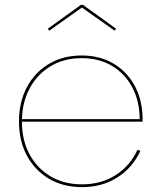

<svg xmlns="http://www.w3.org/2000/svg" viewBox="-20 -761 657 789"><path d="M317 8Q240 8 181.8 -26.2Q123.5 -60.5 90.8 -121.2Q58 -182 58 -261.5Q58 -341 90.2 -402.2Q122.5 -463.5 180.8 -498.2Q239 -533 315.5 -533Q391 -533 447.2 -499.2Q503.5 -465.5 534.8 -406.2Q566 -347 566 -269.5Q566 -267.5 566 -265Q566 -262.5 566 -261H554Q554 -263 554 -265.5Q554 -268 554 -270.5Q554 -344 524.2 -400.8Q494.5 -457.5 441 -489.8Q387.5 -522 315.5 -522Q242.5 -522 187.2 -488.5Q132 -455 101 -396.2Q70 -337.5 70 -261.5Q70 -185.5 101.2 -127.2Q132.5 -69 188 -36.2Q243.5 -3.5 317 -3.5Q395.5 -3.5 455 -41.2Q514.5 -79 545 -145.5L557 -141Q525 -72 462.5 -32Q400 8 317 8ZM65.5 -261V-271.5H561.5L564 -261ZM321 -741 457 -643 451 -635 316.5 -730 182.5 -635 176.5 -643 312.5 -741Z"/></svg>

Font: Hepta Slab ExtraLight Thin
Style: Regular
Weight: 250
Version: Version 1.102